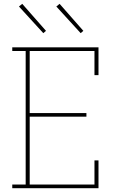

<svg xmlns="http://www.w3.org/2000/svg" viewBox="-20 -982 640 1002"><path d="M44 0V-19H114V-716H44V-735H494V-590H473V-716H135V-392H431V-373H135V-19H473V-145H494V0ZM401 -809 274 -948 291 -962 415 -821ZM206 -809 79 -948 96 -962 220 -821Z"/></svg>

Font: Iosevka Etoile Thin
Style: Regular
Weight: 100
Designer: Belleve Invis
Foundry: Belleve Invis
Version: Version 22.1.2; ttfautohint (v1.8.4)